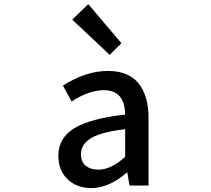

<svg xmlns="http://www.w3.org/2000/svg" viewBox="-20 -914 1040 946"><path d="M429.7 12.7Q358.4 12.7 313 -30.8Q267.6 -74.2 267.6 -146.5Q267.6 -234.4 346.2 -282.2Q424.8 -330.1 596.7 -349.6Q594.7 -469.7 492.2 -469.7Q418.9 -469.7 333 -414.1L290 -492.2Q403.3 -564.5 511.7 -564.5Q612.3 -564.5 662.1 -503.9Q711.9 -443.4 711.9 -331.1V0H618.2L607.4 -63.5H604.5Q516.6 12.7 429.7 12.7ZM464.8 -78.1Q527.3 -78.1 596.7 -141.6V-277.3Q478.5 -263.7 428.7 -233.4Q378.9 -203.1 378.9 -154.3Q378.9 -116.2 402.3 -97.2Q425.8 -78.1 464.8 -78.1ZM520.5 -643.6 335.9 -817.4 415 -893.6 578.1 -701.2Z"/></svg>

Font: GenEi Gothic M SemiBold
Style: Regular
Weight: 500
Designer: o_tamon (Modified); [Source Han Sans]
Ryoko NISHIZUKA  (kana & ideographs); Paul D. Hunt (Latin, Greek & Cyrillic); Wenl
Version: Version 1.1a;Original Version 1.004